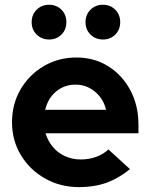

<svg xmlns="http://www.w3.org/2000/svg" viewBox="-20 -769 626 799"><path d="M309.4 9.7Q231 9.7 167.5 -26.2Q104 -62.1 67 -123.3Q30 -184.4 30 -260.3Q30 -335.9 65.5 -396.9Q101 -457.9 162 -493.8Q223 -529.7 297.7 -529.7Q372.6 -529.7 430.7 -493.1Q488.9 -456.5 522.5 -393.3Q556.2 -330.2 556.2 -249.6V-214.4H169.5Q179.1 -182.6 199.6 -157.9Q220.1 -133.2 250.3 -119.3Q280.6 -105.4 316 -105.4Q350.7 -105.4 380.6 -116.3Q410.4 -127.2 431.1 -147.1L520.8 -65.2Q473 -26.3 422.5 -8.3Q372 9.7 309.4 9.7ZM167.9 -312H421.4Q414 -343.4 395.5 -366.8Q377 -390.1 351.3 -403.5Q325.6 -416.8 295 -416.8Q247.9 -416.8 213.8 -388.6Q179.7 -360.3 167.9 -312ZM184.3 -604.6Q153.7 -604.6 132.7 -625Q111.8 -645.4 111.8 -676.9Q111.8 -708.3 132.7 -728.8Q153.7 -749.2 184 -749.2Q215 -749.2 235.6 -728.8Q256.2 -708.3 256.2 -676.9Q256.2 -645.4 235.6 -625Q215 -604.6 184.3 -604.6ZM408.4 -604.6Q377.8 -604.6 356.8 -625Q335.9 -645.4 335.9 -676.9Q335.9 -708.3 356.8 -728.8Q377.7 -749.2 408.1 -749.2Q439.1 -749.2 459.6 -728.8Q480.2 -708.3 480.2 -676.9Q480.2 -645.4 459.6 -625Q439.1 -604.6 408.4 -604.6Z"/></svg>

Font: Red Hat Display VF
Style: Regular
Weight: 300
Designer: Pentagram, MCKL
Foundry: Pentagram, MCKL
Version: Version 1.023